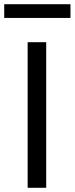

<svg xmlns="http://www.w3.org/2000/svg" viewBox="-50 -890 354 910"><path d="M81 0V-690H169V0ZM-30 -805V-870H284V-805Z"/></svg>

Font: Cairo Medium
Style: Regular
Weight: 500
Designer: Mohamed Gaber, Accademia di Belle Arti di Urbino
Foundry: Kief Type Foundry, Accademia di Belle Arti di Urbino
Version: Version 3.117